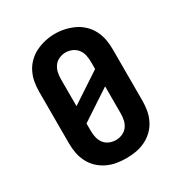

<svg xmlns="http://www.w3.org/2000/svg" viewBox="-176 -873 951 1008"><g transform="rotate(-30 300.0 -369.0)"><path d="M300 8Q270 8 241 3Q212 -2 185 -15Q158 -28 136.5 -48.5Q115 -69 101.5 -95.5Q88 -122 82.5 -151Q77 -180 77 -210V-525Q77 -555 82.5 -584Q88 -613 101.5 -639.5Q115 -666 137 -687Q159 -708 185.5 -720.5Q212 -733 241 -739.5Q270 -746 300 -746Q330 -746 359 -739.5Q388 -733 414.5 -720.5Q441 -708 463 -687Q485 -666 498.5 -639.5Q512 -613 517.5 -584Q523 -555 523 -525V-210Q523 -180 517.5 -151Q512 -122 498.5 -95.5Q485 -69 463.5 -48.5Q442 -28 415 -15Q388 -2 359 3Q330 8 300 8ZM209 -360 391 -480V-525Q391 -545 386.5 -565Q382 -585 369.5 -601Q357 -617 338 -625Q319 -633 299 -633Q279 -633 260 -624.5Q241 -616 229.5 -600Q218 -584 213.5 -564.5Q209 -545 209 -525ZM300 -102Q320 -102 339 -110Q358 -118 370 -134Q382 -150 386.5 -170Q391 -190 391 -210V-375L209 -255V-210Q209 -190 213.5 -170Q218 -150 230 -134Q242 -118 261 -110Q280 -102 300 -102Z"/></g></svg>

Font: Iosevka Slab XBdEx
Style: Regular
Weight: 800
Width: 7
Monospace: yes
Designer: Belleve Invis
Foundry: Belleve Invis
Version: Version 11.1.0; ttfautohint (v1.8.3)